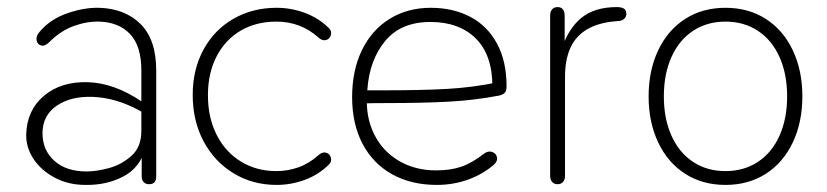

<svg xmlns="http://www.w3.org/2000/svg" viewBox="-20 -514 2335 542"><path d="M54 -135Q56 -203 104 -243.5Q152 -284 227 -282Q302 -280 379 -228L391 -220L383 -197L368 -205Q305 -238 242.5 -240.5Q180 -243 140 -215.5Q100 -188 100 -138Q100 -90 133.5 -60Q167 -30 224 -30Q252 -30 287.5 -39.5Q323 -49 351 -74Q379 -99 379 -144V-315Q379 -384 347.5 -417.5Q316 -451 261 -453Q225 -454 188 -440.5Q151 -427 119 -395Q107 -383 96.5 -385.5Q86 -388 83.5 -399.5Q81 -411 90 -422Q120 -459 168.5 -476Q217 -493 259 -492Q333 -490 377 -446Q421 -402 421 -315V-16Q421 -5 416 0.5Q411 6 401 6Q391 6 385.5 0Q380 -6 380 -16V-97H391Q376 -41 328.5 -16Q281 9 221 8Q173 8 134.5 -12.5Q96 -33 74.5 -65.5Q53 -98 54 -135Z M524 -246Q524 -318 554.5 -374Q585 -430 639 -461Q693 -492 761 -492Q802 -492 841 -477.5Q880 -463 909 -434Q917 -426 914 -415Q911 -404 900.5 -401Q890 -398 879 -408Q829 -453 760 -453Q703 -453 659.5 -427.5Q616 -402 591.5 -355Q567 -308 567 -245Q567 -182 591.5 -133.5Q616 -85 660 -58Q704 -31 760 -31Q792 -31 822 -41.5Q852 -52 879 -76Q890 -86 900.5 -83Q911 -80 914 -69Q917 -58 909 -50Q880 -21 841 -6.5Q802 8 761 8Q693 8 639 -25Q585 -58 554.5 -115.5Q524 -173 524 -246Z M974 -240Q974 -315 1001.5 -372Q1029 -429 1079.5 -460.5Q1130 -492 1196 -492Q1259 -492 1307.5 -466.5Q1356 -441 1383 -391Q1410 -341 1410 -270Q1410 -262 1408 -257Q1406 -252 1402 -249.5Q1398 -247 1392 -245L1388 -244Q1320 -231 1246.5 -227Q1173 -223 1069 -223Q1035 -223 1000 -222L1001 -259H1062Q1170 -259 1242 -263Q1314 -267 1387 -282L1370 -270Q1370 -359 1323 -405.5Q1276 -452 1195 -452Q1112 -452 1067.5 -398.5Q1023 -345 1017 -261L1016 -246Q1012 -184 1036 -135.5Q1060 -87 1106 -60Q1152 -33 1211 -33Q1252 -33 1282.5 -43.5Q1313 -54 1346 -80Q1358 -89 1369.5 -85Q1381 -81 1383 -69.5Q1385 -58 1373 -48Q1341 -21 1300 -6.5Q1259 8 1213 8Q1141 8 1087 -22Q1033 -52 1003.5 -108Q974 -164 974 -240Z M1533 -18V-470Q1533 -481 1538.5 -487.5Q1544 -494 1554 -494Q1564 -494 1569 -487.5Q1574 -481 1574 -470V-371H1564Q1583 -432 1620.5 -463Q1658 -494 1721 -494Q1733 -494 1740 -490.5Q1747 -487 1748 -477Q1749 -469 1743.5 -462.5Q1738 -456 1729 -455L1718 -454Q1669 -450 1637 -431Q1605 -412 1590 -378.5Q1575 -345 1575 -297V-18Q1575 -7 1569.5 -0.5Q1564 6 1554 6Q1544 6 1538.5 -0.5Q1533 -7 1533 -18Z M1811 -242Q1811 -315 1838 -372Q1865 -429 1914 -460.5Q1963 -492 2028 -492Q2093 -492 2142 -460.5Q2191 -429 2218 -372Q2245 -315 2245 -242Q2245 -169 2218 -112Q2191 -55 2142 -23.5Q2093 8 2028 8Q1963 8 1914 -23.5Q1865 -55 1838 -112Q1811 -169 1811 -242ZM2202 -242Q2202 -305 2180.5 -353Q2159 -401 2119.5 -427Q2080 -453 2028 -453Q1976 -453 1936.5 -427Q1897 -401 1875.5 -353Q1854 -305 1854 -242Q1854 -179 1875.5 -131Q1897 -83 1936.5 -57Q1976 -31 2028 -31Q2080 -31 2119.5 -57Q2159 -83 2180.5 -131Q2202 -179 2202 -242Z"/></svg>

Font: SN Pro Thin
Style: Regular
Weight: 200
Designer: Tobias Whetton
Foundry: Supernotes
Version: Version 1.003;Glyphs 3.3 (3324)